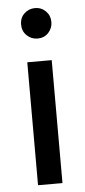

<svg xmlns="http://www.w3.org/2000/svg" viewBox="-52 -737 340 767"><g transform="rotate(-5 118.0 -353.0)"><path d="M167 0H69V-493H167ZM118 -584Q93.5 -584 75.5 -601.2Q57.5 -618.5 57.5 -645Q57.5 -672.5 75.5 -689.2Q93.5 -706 118 -706Q144 -706 161.5 -688.5Q179 -671 179 -645Q179 -621 162.5 -602.5Q146 -584 118 -584Z"/></g></svg>

Font: Acari Sans Neue SemiBold
Style: Regular
Weight: 600
Designer: Alfredo Marco Pradil (font), Cristiano Sobral (main changes)
Foundry: Hanken Design Co. (font), Cristiano Sobral (main changes)
Version: Version 2.459;March 19, 2022;FontCreator 14.0.0.2808 64-bit;